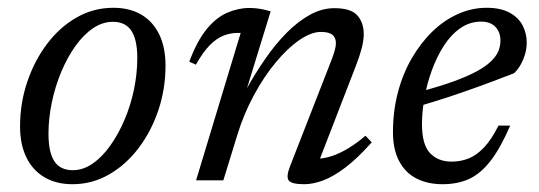

<svg xmlns="http://www.w3.org/2000/svg" viewBox="-20 -463 1384 493"><path d="M271 -443Q313 -443 342.8 -425.5Q372.5 -408 388.8 -374.8Q405 -341.5 405 -294.5Q405 -235 386.8 -180.5Q368.5 -126 336 -83Q303.5 -40 260 -15Q216.5 10 166 10Q124.5 10 94.2 -7.8Q64 -25.5 47.8 -58.8Q31.5 -92 31.5 -138.5Q31.5 -198 50 -252.8Q68.5 -307.5 100.8 -350.2Q133 -393 176.5 -418Q220 -443 271 -443ZM167 -26Q193.5 -26 218 -43Q242.5 -60 263.2 -89.2Q284 -118.5 299.8 -155.5Q315.5 -192.5 324 -233.2Q332.5 -274 332.5 -314Q332.5 -361.5 317.2 -384.2Q302 -407 270 -407Q243 -407 218.5 -390.2Q194 -373.5 173.2 -344.2Q152.5 -315 137 -277.8Q121.5 -240.5 113 -199.8Q104.5 -159 104.5 -119.5Q104.5 -72 119.5 -49Q134.5 -26 167 -26Z M483 -297 466 -304.5Q486 -358 510.5 -388Q535 -418 563.2 -430.2Q591.5 -442.5 620 -442.5Q629.5 -442.5 638.8 -441.5Q648 -440.5 657 -438.5Q666 -436.5 675 -434L612.5 -231H611Q634.5 -273.5 661 -311.8Q687.5 -350 716.2 -379Q745 -408 775.8 -425Q806.5 -442 838.5 -442Q881 -442 897.5 -423.5Q914 -405 914 -375.5Q914 -359.5 908.8 -339.2Q903.5 -319 894 -294.5L794 -36V-55.5Q811 -55.5 831.8 -62.2Q852.5 -69 874.8 -82.5Q897 -96 918.5 -114.5L934.5 -97.5Q898 -56.5 867 -33Q836 -9.5 810 0.2Q784 10 761 10Q728.5 10 721.2 0.2Q714 -9.5 725.5 -38L832 -311Q836.5 -323 839.5 -333.5Q842.5 -344 842.5 -352.5Q842.5 -365.5 834 -373.2Q825.5 -381 804 -381Q779 -381 748.5 -360Q718 -339 687.8 -302.5Q657.5 -266 631.8 -218.2Q606 -170.5 589.5 -117L553.5 0H483.5L598 -378.5Q596.5 -378.5 594.8 -378.5Q593 -378.5 591 -378.5Q571.5 -378.5 553.8 -371.5Q536 -364.5 518.5 -346.8Q501 -329 483 -297Z M1215.5 -407.5Q1186 -407.5 1161.8 -390.5Q1137.5 -373.5 1119.2 -344.8Q1101 -316 1088.5 -281.5Q1076 -247 1069.8 -211.2Q1063.5 -175.5 1063.5 -144.5Q1063.5 -91.5 1084.2 -69.8Q1105 -48 1139.5 -48Q1163 -48 1183.5 -56.2Q1204 -64.5 1223 -84.5Q1242 -104.5 1260 -140.5H1290Q1265 -82.5 1239.5 -49.8Q1214 -17 1184.5 -3.5Q1155 10 1116.5 10Q1077.5 10 1048.8 -5Q1020 -20 1004.5 -50Q989 -80 989 -123.5Q989 -177 1001.5 -225Q1014 -273 1037 -312.8Q1060 -352.5 1090 -381.8Q1120 -411 1155.8 -427Q1191.5 -443 1229.5 -443Q1265.5 -443 1288.5 -430.5Q1311.5 -418 1322 -397.5Q1332.5 -377 1332.5 -353.5Q1332.5 -331.5 1323.2 -309.8Q1314 -288 1300 -275Q1269.5 -263 1239.2 -251.8Q1209 -240.5 1178.2 -229.8Q1147.5 -219 1117.2 -209.2Q1087 -199.5 1056.5 -190.5L1058 -227.5Q1109 -241 1145.2 -254.2Q1181.5 -267.5 1204.8 -280.2Q1228 -293 1241.2 -306Q1254.5 -319 1259.8 -332Q1265 -345 1265 -359Q1265 -373.5 1259.2 -384.2Q1253.5 -395 1242.8 -401.2Q1232 -407.5 1215.5 -407.5Z"/></svg>

Font: Newsreader 17pt
Style: Italic
Weight: 400
Italic angle: -17°
Version: Version 1.003